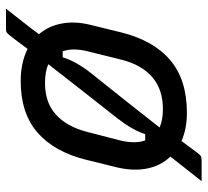

<svg xmlns="http://www.w3.org/2000/svg" viewBox="-46 -586 692 640"><g transform="rotate(90 300.0 -266.0)"><path d="M356 -543Q409 -543 450 -525Q460 -538 469.5 -551Q479 -564 488 -576Q496 -587 500.5 -589.5Q505 -592 513 -592H584Q562 -565 542 -539Q522 -513 502 -488Q532 -457 541.5 -411.5Q551 -366 538 -310L513 -209Q487 -102 422.5 -45.5Q358 11 250 11Q189 11 143 -12Q130 5 118 21.5Q106 38 95 51Q90 57 86.5 58.5Q83 60 78 60H9Q28 35 52 5Q76 -25 94 -50Q67 -81 58.5 -125.5Q50 -170 63 -222L88 -324Q115 -432 180.5 -487.5Q246 -543 356 -543ZM344 -463Q278 -463 237 -427.5Q196 -392 179 -325L152 -216Q146 -194 145 -171.5Q144 -149 151 -129H171Q184 -173 225 -225Q271 -282 316 -339Q361 -396 405 -452Q380 -463 344 -463ZM375 -312Q330 -255 284.5 -197Q239 -139 194 -81Q219 -70 257 -70Q322 -70 362 -106.5Q402 -143 419 -208L447 -316Q453 -338 454 -361Q455 -384 448 -404H427Q415 -364 375 -312Z"/></g></svg>

Font: Recursive Mn Lnr St
Style: Italic
Weight: 400
Italic angle: -15°
Monospace: yes
Version: Version 1.079;hotconv 1.0.112;makeotfexe 2.5.65598; ttfautoh